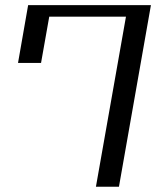

<svg xmlns="http://www.w3.org/2000/svg" viewBox="-20 -713 625 733"><path d="M434.1 0H346.2L460.9 -649.4H168L136.7 -472.7H48.8L87.4 -693.4H556.2Z"/></svg>

Font: Kelvinch
Style: Italic
Weight: 400
Italic angle: -10°
Designer: Paul James Miller
Foundry: High-Logic / Made with FontCreator
Version: Version 3.40;July 22, 2017;FontCreator 11.0.0.2388 64-bit